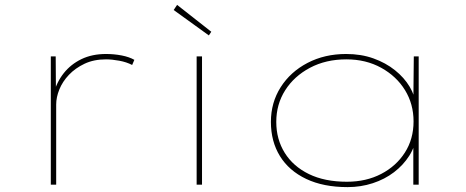

<svg xmlns="http://www.w3.org/2000/svg" viewBox="-20 -756 1906 786"><path d="M188 0V-525H208L209 -377L199 -371Q212 -420 241 -456.5Q270 -493 313.5 -514Q357 -535 414 -535Q447 -535 478 -529Q509 -523 530 -511L521 -490Q498 -502 468 -507.5Q438 -513 414 -513Q364 -513 326 -495Q288 -477 262 -449.5Q236 -422 223 -390Q210 -358 210 -328V0Z M785 0V-525H807V0ZM835 -611 691 -715 705 -736 845 -626Z M1403 10Q1304 10 1233.5 -23.5Q1163 -57 1126 -117Q1089 -177 1089 -257Q1089 -336 1129 -399Q1169 -462 1239 -498.5Q1309 -535 1397 -535Q1458 -535 1508.5 -517Q1559 -499 1597 -468.5Q1635 -438 1657 -401Q1679 -364 1682 -327H1672L1674 -525H1694V0H1672V-188L1685 -203Q1680 -157 1655.5 -118.5Q1631 -80 1593 -51Q1555 -22 1506 -6Q1457 10 1403 10ZM1400 -12Q1479 -12 1540.5 -44Q1602 -76 1637.5 -131.5Q1673 -187 1673 -259Q1673 -330 1638 -387Q1603 -444 1540.5 -478.5Q1478 -513 1398 -513Q1314 -513 1249 -478.5Q1184 -444 1147.5 -386.5Q1111 -329 1111 -257Q1111 -186 1145.5 -130.5Q1180 -75 1244.5 -43.5Q1309 -12 1400 -12Z"/></svg>

Font: Lexend Tera Thin
Style: Regular
Weight: 250
Version: Version 1.007